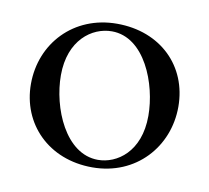

<svg xmlns="http://www.w3.org/2000/svg" viewBox="-51 -790 503 463"><g transform="rotate(10 201.0 -559.0)"><path d="M201.7 -383.9C308.6 -383.9 381 -465.6 381 -563.6C381 -663 307.9 -735.4 201 -735.4C94.8 -735.4 21.3 -655.9 21.3 -556.5C21.3 -459.2 94.1 -383.9 201.7 -383.9ZM88.8 -589.8C88.8 -675.8 143.1 -715.2 191.8 -715.2C272.4 -715.2 313.6 -607.6 313.6 -529.5C313.6 -441.4 258.2 -404.1 212 -404.1C132.1 -404.1 88.8 -510.3 88.8 -589.8Z"/></g></svg>

Font: Margiela Serif Text
Style: Regular
Weight: 400
Designer: Andreas Faust, Stefan Endress
Version: Version 1.002;FEAKit 1.0